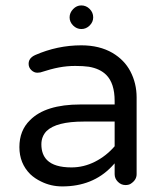

<svg xmlns="http://www.w3.org/2000/svg" viewBox="-20 -666 589 691"><path d="M315.4 -603.5Q315.4 -621.1 302.7 -633.8Q290 -646.5 272.5 -646.5Q255.9 -646.5 243.2 -633.3Q230.5 -620.1 230.5 -603.5Q230.5 -586.9 243.2 -574.2Q255.9 -561.5 272.9 -561.5Q290 -561.5 302.7 -574.2Q315.4 -586.9 315.4 -603.5ZM392.6 -78.1V-39.1Q392.6 -23.4 404.3 -11.7Q416 0 431.6 0Q442.4 0 449.2 -3.9Q471.7 -17.6 471.7 -39.1V-315.4Q471.7 -366.2 449.2 -409.2Q427.7 -450.2 384.8 -475.6Q337.9 -502.9 272.5 -502.9Q186.5 -502.9 106.4 -467.8Q97.7 -463.9 92.8 -459Q83 -450.2 83 -436.5Q83 -422.9 92.8 -413.6Q102.5 -404.3 114.3 -404.3L125 -405.3Q164.1 -418 192.4 -423.3Q220.7 -428.7 250.5 -428.7Q280.3 -428.7 299.8 -425.8Q339.8 -418.9 362.3 -396.5Q392.6 -366.2 392.6 -302.7V-290H269.5Q143.6 -290 87.9 -233.4Q49.8 -196.3 49.8 -136.7Q49.8 -78.1 88.9 -39.1Q105.5 -23.4 127.9 -12.7Q163.1 4.9 204.1 4.9Q313.5 4.9 381.8 -66.4ZM237.3 -63.5Q175.8 -63.5 149.4 -89.8Q128.9 -110.4 128.9 -146.5Q128.9 -174.8 147.5 -194.3Q182.6 -228.5 281.2 -228.5H392.6V-139.6Q362.3 -104.5 321.8 -84Q281.2 -63.5 237.3 -63.5Z"/></svg>

Font: FakePearl
Style: Light
Weight: 350
Version: Version 1.2